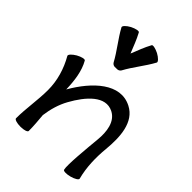

<svg xmlns="http://www.w3.org/2000/svg" viewBox="-267 -1057 1206 1206"><g transform="rotate(45 336.0 -454.5)"><path d="M336 -681C372 -748 422 -806 458 -873C462 -882 444 -901 416 -916C388 -930 362 -935 358 -927C335 -885 319 -840 301 -796C283 -840 267 -885 244 -927C240 -935 214 -930 186 -916C158 -901 140 -882 144 -873C180 -806 230 -748 266 -681C272 -670 286 -664 301 -667C316 -665 330 -670 336 -681ZM31 -505C73 -432 97 -351 97 -267C97 -178 80 -89 80 0C80 10 105 18 137 18C168 18 193 10 193 0C193 -44 189 -89 185 -133C193 -192 209 -249 238 -301C295 -404 380 -501 471 -455C534 -423 544 -343 537 -270C528 -175 513 -19 522 15C524 24 551 25 581 17C611 9 634 -5 631 -15C610 -95 608 -180 616 -263C627 -378 621 -505 523 -555C391 -623 259 -498 175 -351C173 -427 163 -503 129 -562C124 -570 98 -564 71 -549C44 -533 26 -514 31 -505Z"/></g></svg>

Font: Nupuram SemiBold
Style: Regular
Weight: 600
Designer: Santhosh Thottingal (santhosh.thottingal@gmail.com)
Foundry: SMC
Version: Version 1.000